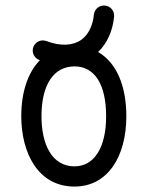

<svg xmlns="http://www.w3.org/2000/svg" viewBox="-20 -667 535 696"><path d="M250 -64C169.4 -64 130.4 -141.6 130.4 -245.6C130.4 -361.8 175.8 -426.3 250 -426.3C322.8 -426.3 364.7 -361.8 364.7 -245.6C364.7 -130.9 320.8 -64 250 -64ZM250 9.3C370.6 9.3 438 -99.6 438 -245.6C438 -355.5 402.3 -440.4 335.4 -478.5C368.7 -509.8 388.7 -555.2 393.6 -606.9C395.5 -627.4 379.9 -647 356.9 -647C337.9 -647 322.3 -632.8 320.3 -613.8C316.4 -572.8 299.3 -540 274.4 -522.5C244.6 -501.5 199.7 -498.5 148.4 -518.1C144.5 -519.5 139.6 -520.5 135.3 -520.5C115.2 -520.5 98.6 -503.9 98.6 -483.9C98.6 -468.3 107.9 -455.1 122.1 -449.7L124.5 -448.7C81.1 -404.3 57.1 -333 57.1 -245.6C57.1 -113.8 117.2 9.3 250 9.3Z"/></svg>

Font: Velvelyne
Style: Regular
Weight: 400
Designer: Manon Van der Borght et Mariel Nils
Foundry: Velvetyne
Version: Version 1.070;Glyphs 3.3.1 (3343)